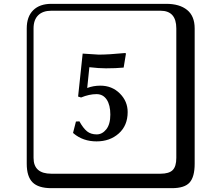

<svg xmlns="http://www.w3.org/2000/svg" viewBox="-20 -774 1140 1006"><path d="M249 -717.8Q204.1 -717.8 179.9 -693.8Q155.8 -669.9 155.8 -625V53.2Q155.8 136.2 249 136.2H820.8Q865.7 136.2 884.8 117.2Q903.8 98.1 903.8 53.2V-625Q903.8 -717.8 820.8 -717.8ZM1000 84Q1000 152.8 973.4 182.4Q946.8 211.9 880.9 211.9H249Q181.2 211.9 150.6 181.4Q120.1 150.9 120.1 84V-625Q120.1 -687 154.1 -720.5Q188 -753.9 249 -753.9H851.1Q920.9 -753.9 960.4 -721.9Q1000 -689.9 1000 -625ZM485.8 -33.2Q415 -33.2 365.2 -75.2L362.8 -78.1L377.9 -137.2L396 -138.2Q416 -102.1 436 -85.9Q456.1 -69.8 486.8 -69.8Q515.6 -69.8 536.9 -96.4Q558.1 -123 558.1 -173.8Q558.1 -223.6 539.1 -252.2Q520 -280.8 485.8 -280.8Q447.8 -280.8 404.8 -263.2L389.2 -268.1L413.1 -493.2Q478 -488.3 497.1 -487.8Q548.8 -487.8 634.8 -496.1L640.1 -494.1L627.9 -419.9Q586.9 -416 535.2 -416Q498 -416 448.2 -421.9L437 -313Q469.2 -325.2 505.9 -325.2Q566.9 -325.2 607.9 -284.2Q648.9 -243.2 648.9 -187Q648.9 -116.2 602.3 -74.7Q555.7 -33.2 485.8 -33.2Z"/></svg>

Font: Linux Biolinum Keyboard
Style: Regular
Weight: 700
Designer: Philipp H. Poll
Foundry: Philipp H. Poll
Version: Version 0.6.1 ; ttfautohint (v0.9)